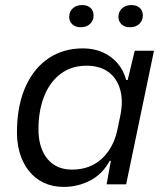

<svg xmlns="http://www.w3.org/2000/svg" viewBox="-20 -724 646 754"><path d="M230.1 10Q186.4 10 151.6 -6.6Q116.7 -23.1 92.5 -54Q68.3 -84.9 56.4 -127.4Q44.6 -169.9 46.9 -222.4Q49.7 -317.6 82.2 -387.7Q114.7 -457.9 172 -495.9Q229.3 -534 306 -534Q348.9 -534 383.6 -518.4Q418.3 -502.9 442 -475.1Q465.7 -447.4 475.4 -409.9H481.4L509.1 -524.7H584.7L475.3 0H398.6L415.4 -92.4L411 -92.7Q383.4 -41.3 335.1 -15.6Q286.9 10 230.1 10ZM262.6 -58Q310.1 -58 346.2 -77.1Q382.3 -96.3 406.7 -131.6Q431.1 -167 440.7 -213.1L451.9 -267Q464.6 -326.1 452.2 -371.1Q439.9 -416 406.1 -441Q372.3 -466 319.9 -466Q262 -466 220.3 -435.6Q178.6 -405.3 155.7 -351.5Q132.9 -297.7 131.1 -226.7Q129.4 -175.6 144.6 -137.4Q159.7 -99.3 189.7 -78.6Q219.7 -58 262.6 -58ZM489.9 -617Q469.9 -617 457.5 -628.4Q445.1 -639.9 445.1 -658Q445.1 -678 459.1 -691.1Q473.1 -704.1 496.1 -704.1Q516.7 -704.1 528.8 -693.1Q540.9 -682 540.9 -662.9Q540.9 -643.1 527.1 -630.1Q513.4 -617 489.9 -617ZM296.4 -617Q276.4 -617 264.1 -628.4Q251.7 -639.9 251.7 -658Q251.7 -678 265.7 -691.1Q279.7 -704.1 302.7 -704.1Q323.3 -704.1 335.4 -693.1Q347.4 -682 347.4 -662.9Q347.4 -643.1 333.7 -630.1Q320 -617 296.4 -617Z"/></svg>

Font: Mona Sans
Style: Italic
Weight: 200
Italic angle: -11.6951°
Designer: Deni Anggara
Foundry: GitHub
Version: Version 2.000